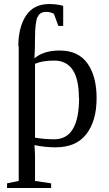

<svg xmlns="http://www.w3.org/2000/svg" viewBox="-20 -721 540 954"><path d="M373 -235H372Q372 -420 249 -420Q190 -420 154 -404V-37Q200 -29 250 -29Q373 -29 373 -235ZM73 -493 71 -490Q71 -585 109 -643Q147 -701 225 -701Q262 -701 294 -692V-592H270L248 -652Q232 -662 209 -662Q178 -662 166 -635Q154 -608 154 -533Q154 -472 151 -431Q197 -470 276 -470Q369 -470 414.5 -406Q460 -342 460 -234Q460 -120 409 -54.5Q358 11 256 11Q203 11 151 0Q154 34 154 54V178L234 190V213H15V190L73 178Z"/></svg>

Font: Libra Serif Modern
Style: Regular
Weight: 400
Designer: Stefan Peev, Context Ltd
Foundry: Stefan Peev, Context Ltd
Version: Version 1.000